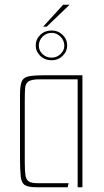

<svg xmlns="http://www.w3.org/2000/svg" viewBox="-20 -786 436 806"><path d="M133 0Q99 0 84.5 -9Q70 -18 67 -45Q64 -72 64 -125V-387Q64 -426 71 -443.5Q78 -461 100 -465.5Q122 -470 167 -470H326V0H306V-453H147Q113 -453 100 -444.5Q87 -436 85.5 -416.5Q84 -397 84 -362V-103Q84 -68 87 -49.5Q90 -31 101.5 -24Q113 -17 138 -17H268L264 0ZM197 -533Q168 -533 149 -551.5Q130 -570 130 -595Q130 -621 149 -639.5Q168 -658 197 -658Q224 -658 243 -639.5Q262 -621 262 -595Q262 -570 243 -551.5Q224 -533 197 -533ZM197 -544Q218 -544 234 -559Q250 -574 250 -594Q250 -616 234 -632Q218 -648 197 -648Q174 -648 158.5 -632Q143 -616 143 -594Q143 -574 158.5 -559Q174 -544 197 -544ZM161 -674 245 -766H272L176 -674Z"/></svg>

Font: Smooch Sans Thin Thin
Style: Regular
Weight: 250
Version: Version 1.010